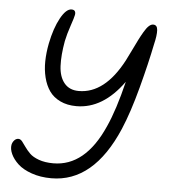

<svg xmlns="http://www.w3.org/2000/svg" viewBox="-52 -709 726 827"><g transform="rotate(5 310.5 -296.0)"><path d="M200.2 69.8Q152.8 69.8 114.7 56.4Q76.7 43 55.2 22.9Q33.7 2.9 23.7 -19Q13.7 -41 17.1 -59.1Q19.5 -70.3 27.1 -78.6Q34.7 -86.9 44.9 -86.9Q53.7 -86.9 61.3 -77.4Q68.8 -67.9 78.1 -54.4Q87.4 -41 100.8 -27.6Q114.3 -14.2 140.6 -4.6Q167 4.9 203.1 4.9Q340.8 4.9 419.9 -173.8Q454.1 -249 483.9 -372.1Q395.5 -249 280.8 -249Q240.7 -249 210.7 -263.4Q180.7 -277.8 163.6 -302.2Q146.5 -326.7 138.2 -360.1Q129.9 -393.6 130.6 -430.4Q131.3 -467.3 139.2 -507.8Q152.8 -575.2 176.8 -618.7Q200.7 -662.1 224.1 -662.1Q235.4 -662.1 239 -655.3Q242.7 -648.4 240.2 -638.2Q238.8 -629.4 226.1 -592Q213.4 -554.7 207 -523.9Q195.8 -461.9 198 -415.5Q200.2 -369.1 222.4 -342Q244.6 -314.9 285.2 -314.9Q397.5 -314.9 476.1 -463.9Q485.4 -481.9 499 -510.3Q512.7 -538.6 521.5 -556.2Q530.3 -573.7 541 -592Q551.8 -610.4 561.3 -619.1Q570.8 -627.9 580.1 -627.9Q597.7 -627.9 599.1 -605.7Q600.6 -583.5 590.8 -543Q574.7 -462.4 545.7 -353Q516.6 -243.7 484.9 -168.9Q382.8 69.8 200.2 69.8Z"/></g></svg>

Font: Shantell Sans Irregular Bouncy
Style: Italic
Weight: 300
Italic angle: -11.31°
Designer: Stephen Nixon, Anya Danilova, Shantell Martin
Foundry: Arrow Type
Version: Version 1.006;[9816181b4]